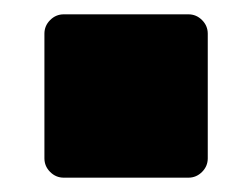

<svg xmlns="http://www.w3.org/2000/svg" viewBox="-20 -248 352 268"><path d="M270 -201V-27Q270 -16 262 -8Q254 0 243 0H69Q58 0 50 -8Q42 -16 42 -27V-201Q42 -212 50 -220Q58 -228 69 -228H243Q254 -228 262 -220Q270 -212 270 -201Z"/></svg>

Font: Rubik
Style: Regular
Weight: 900
Designer: Hubert & Fischer
Foundry: Hubert & Fischer
Version: Version 1.100